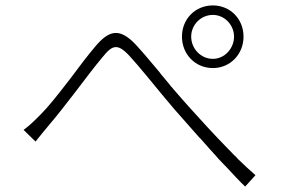

<svg xmlns="http://www.w3.org/2000/svg" viewBox="-20 -720 1040 708"><path d="M878 -585C878 -650 829 -700 765 -700C700 -700 651 -650 651 -585C651 -520 700 -469 765 -469C829 -469 878 -520 878 -585ZM685 -585C685 -628 720 -665 765 -665C808 -665 843 -628 843 -585C843 -541 808 -503 765 -503C720 -503 685 -541 685 -585ZM922 -74C901 -92 879 -113 857 -134L850 -142C843 -148 837 -154 831 -161L823 -169C766 -227 712 -287 675 -328C659 -346 642 -365 625 -385L618 -393C616 -396 613 -399 611 -401L604 -410C594 -422 584 -434 574 -446L568 -454C537 -491 507 -527 481 -555C420 -620 381 -608 330 -547C304 -516 273 -476 243 -435L236 -426C235 -425 234 -423 233 -422L226 -413C192 -369 158 -326 131 -299C106 -274 89 -257 67 -241L111 -198C125 -216 146 -241 165 -264C190 -293 220 -332 251 -372L261 -385C296 -431 330 -476 357 -508C394 -554 413 -563 460 -511C494 -474 542 -414 591 -355L598 -347C614 -327 631 -308 647 -290C666 -269 686 -246 707 -222L714 -214C716 -212 719 -209 721 -207L728 -199C733 -193 739 -187 745 -180L751 -173C755 -169 758 -165 762 -161L769 -153C772 -150 776 -146 779 -142L786 -134C793 -127 800 -119 807 -112L814 -105C838 -79 861 -54 884 -32L922 -74Z"/></svg>

Font: Glow Sans SC Normal Light
Style: Regular
Weight: 300
Designer: Ryoko NISHIZUKA (kana, bopomofo & ideographs); Paul D. Hunt (Latin, Greek & Cyrillic); Sandoll Communications, Soo-young
Version: Version 0.93